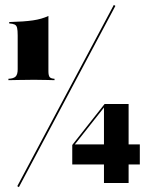

<svg xmlns="http://www.w3.org/2000/svg" viewBox="-20 -704 605 786"><path d="M14.5 -375.8V-381.5Q35.5 -382.3 44 -390.7Q52.4 -399.2 52.4 -420.2V-558.9Q52.4 -579.8 50 -589.9Q47.6 -600 39.9 -603.6Q32.3 -607.3 17.7 -608.1V-613.7Q79 -615.3 114.9 -620.6Q150.8 -625.8 178.2 -638.7V-412.9Q178.2 -394.4 183.5 -388.3Q188.7 -382.3 203.2 -381.5V-375.8Q187.9 -376.6 173 -376.6Q158.1 -376.6 145.2 -377Q132.3 -377.4 119.4 -377.4Q105.6 -377.4 89.9 -377Q74.2 -376.6 56 -376.6Q37.9 -376.6 14.5 -375.8ZM57.3 62.1 50.8 58.1 446 -683.9 452.4 -679.8ZM275.8 -30.6V-110.5L408.1 -278.2V-266.9L283.9 -109.7L281.5 -112.9H552.4V-30.6ZM405.6 45.2V-270.2L408.1 -278.2H506.5V45.2Z"/></svg>

Font: Playfair 144pt SemiCondensed Black
Style: Regular
Weight: 900
Width: 4
Designer: Claus Eggers Sørensen
Foundry: Claus Eggers Sørensen
Version: Version 2.203